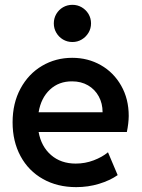

<svg xmlns="http://www.w3.org/2000/svg" viewBox="-20 -768 589 796"><path d="M32.2 -260.7Q32.2 -340.3 65.2 -401.1Q98.1 -461.9 154.5 -495.1Q210.9 -528.3 279.3 -528.3Q344.7 -528.3 397.9 -498Q451.2 -467.8 482.4 -412.8Q513.7 -357.9 513.7 -287.1Q513.2 -255.9 505.9 -220.7H140.1Q150.9 -160.6 191.7 -125.2Q232.4 -89.8 293.9 -89.8Q333 -89.8 368.4 -103.3Q403.8 -116.7 427.7 -136.7L467.8 -42Q435.5 -19.5 390.6 -5.9Q345.7 7.8 295.9 7.8Q217.8 7.8 158 -25.9Q98.1 -59.6 65.2 -120.6Q32.2 -181.6 32.2 -260.7ZM405.3 -302.7Q405.3 -339.4 389.4 -368.4Q373.5 -397.5 345 -414.1Q316.4 -430.7 279.3 -430.7Q224.1 -431.2 187 -396.5Q149.9 -361.8 140.1 -302.7ZM203.1 -670.9Q203.1 -692.4 213.4 -710Q223.6 -727.5 241.2 -737.8Q258.8 -748 280.3 -748Q301.3 -748 318.8 -737.8Q336.4 -727.5 346.9 -710Q357.4 -692.4 357.4 -670.9Q357.4 -649.9 346.9 -632.3Q336.4 -614.7 318.8 -604.2Q301.3 -593.8 280.3 -593.8Q258.8 -593.8 241.2 -604.2Q223.6 -614.7 213.4 -632.3Q203.1 -649.9 203.1 -670.9Z"/></svg>

Font: Reddit Sans Chocolate SemiBold
Style: Regular
Weight: 600
Designer: Stephen Hutchings
Foundry: Reddit
Version: Version 1.011